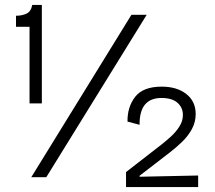

<svg xmlns="http://www.w3.org/2000/svg" viewBox="-20 -720 873 780"><path d="M100 -300V-611H45V-656Q69 -656 87.5 -664.5Q106 -673 111 -700H150V-300ZM107 0 514 -660H576L168 0ZM492 40V-21L635 -132Q653 -146 673.5 -164.5Q694 -183 708.5 -205.5Q723 -228 723 -253Q723 -283 701 -302.5Q679 -322 636 -322Q546 -322 547 -213L498 -226Q497 -285 529 -326.5Q561 -368 637 -368Q699 -368 737 -338Q775 -308 775 -257Q775 -224 759.5 -195.5Q744 -167 719.5 -143.5Q695 -120 669 -100L547 -6V-2L785 -7V40Z"/></svg>

Font: Bricolage Grotesque 10pt ExtraLight
Style: Regular
Weight: 200
Designer: Mathieu Triay
Foundry: Atelier Triay
Version: Version 1.000; ttfautohint (v1.8.4.7-5d5b);gftools[0.9.32]